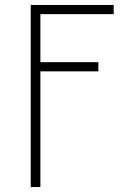

<svg xmlns="http://www.w3.org/2000/svg" viewBox="-20 -540 540 775"><path d="M104 215V-520H439V-483H143V-289H377V-252H143V215Z"/></svg>

Font: Iosevka Term Curly Extralight
Style: Regular
Weight: 200
Designer: Belleve Invis
Foundry: Belleve Invis
Version: Version 32.3.0